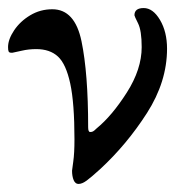

<svg xmlns="http://www.w3.org/2000/svg" viewBox="-24 -443 466 477"><path d="M155 -19Q155 -21 158 -41.5Q161 -62 161 -97Q161 -187 150.5 -235.5Q140 -284 120 -302.5Q100 -321 66 -321Q47 -321 30 -317Q13 -313 7 -312H4Q-1 -312 -2.5 -315Q-4 -318 -4 -326Q-4 -345 11 -367.5Q26 -390 51 -405Q76 -420 106 -420Q162 -420 178.5 -340.5Q195 -261 195 -127Q195 -115 200 -115Q204 -115 207 -116.5Q210 -118 216 -124Q254 -155 291 -213Q328 -271 328 -326Q328 -367 319 -385Q310 -403 310 -405Q310 -423 333 -423Q356 -423 373.5 -393.5Q391 -364 391 -322Q391 -240 341 -162Q291 -84 225 -23Q203 -3 191.5 5.5Q180 14 171 14Q163 14 159 4.5Q155 -5 155 -19Z"/></svg>

Font: EB Garamond Medium
Style: Regular
Weight: 500
Designer: Georg Duffner and Octavio Pardo
Foundry: Georg Duffner
Version: Version 1.000